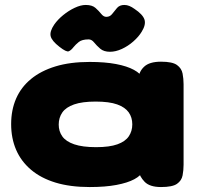

<svg xmlns="http://www.w3.org/2000/svg" viewBox="-20 -748 806 775"><path d="M630 7Q584 7 563.5 -14.5Q543 -36 540 -58H558Q549 -39 522 -24.5Q495 -10 450 -1.5Q405 7 342 7Q263 7 204 -11Q145 -29 105 -63Q65 -97 45 -143.5Q25 -190 25 -247Q25 -304 45 -350Q65 -396 105 -429Q145 -462 204 -480Q263 -498 342 -498Q404 -498 448.5 -489.5Q493 -481 520.5 -466Q548 -451 558 -431H540Q540 -458 561.5 -478.5Q583 -499 630 -499Q676 -499 694.5 -485.5Q713 -472 717 -451Q721 -430 721 -408V-83Q721 -61 717 -40Q713 -19 694.5 -6Q676 7 630 7ZM368 -154Q422 -154 454 -165.5Q486 -177 500 -198Q514 -219 514 -246Q514 -274 499.5 -294.5Q485 -315 453 -326.5Q421 -338 366 -338Q312 -338 279 -326.5Q246 -315 231.5 -294Q217 -273 217 -245Q217 -218 231.5 -197.5Q246 -177 279.5 -165.5Q313 -154 368 -154ZM326 -728Q352 -728 365.5 -716Q379 -704 388.5 -692Q398 -680 409 -680Q424 -680 433 -692Q442 -704 452.5 -716Q463 -728 482 -728Q492 -728 502 -724Q512 -720 523 -712Q556 -690 563 -669.5Q570 -649 552 -620Q540 -600 518.5 -581Q497 -562 472 -550.5Q447 -539 424 -539Q399 -539 384.5 -551.5Q370 -564 360 -576.5Q350 -589 338 -589Q311 -589 298 -578.5Q285 -568 277 -558Q267 -545 257.5 -541Q248 -537 220 -559Q189 -583 184.5 -602Q180 -621 199 -649Q213 -669 235 -687Q257 -705 281.5 -716.5Q306 -728 326 -728Z"/></svg>

Font: Fredoka Expanded
Style: Bold
Weight: 700
Width: 7
Designer: Ben Nathan
Foundry: Milena B. Brandão, Ben Nathan
Version: Version 2.001